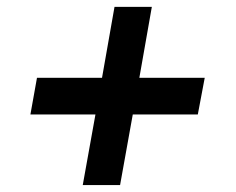

<svg xmlns="http://www.w3.org/2000/svg" viewBox="-20 -535 681 555"><path d="M219.2 0 255.9 -204.1H67.9L86.9 -310.1H274.9L311 -515.1H418.9L382.8 -310.1H571.8L551.8 -204.1H363.8L327.1 0Z"/></svg>

Font: Archivo
Style: Bold Italic
Weight: 700
Italic angle: -10°
Designer: Hector Gatti
Foundry: Omnibus-Type
Version: Version 2.001